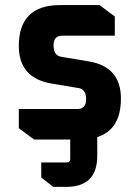

<svg xmlns="http://www.w3.org/2000/svg" viewBox="-20 -548 548 754"><path d="M53.9 -44.6V-120H284.3Q318.2 -120 318.2 -158Q318.2 -196.9 289.6 -202L181.9 -220Q53.9 -241.7 53.9 -367.5Q53.9 -528 216.1 -528H370.9L430.9 -483.3V-407.9H224.4Q190.3 -407.9 190.3 -370Q190.3 -329.6 220.6 -325L328.3 -307Q454.9 -286.3 454.9 -160.7Q454.9 0 292.3 0H113.9ZM142 89.9H241.9Q255.8 89.9 255.8 75.9V-59.6H361.9V64.1Q361.9 185.9 240.1 185.9H189.4L142 149.1Z"/></svg>

Font: Oxanium ExtraLight
Style: Regular
Weight: 200
Designer: Severin Meyer
Version: Version 2.000